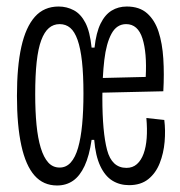

<svg xmlns="http://www.w3.org/2000/svg" viewBox="-20 -558 552 589"><path d="M155 11Q113 11 86 -19.5Q59 -50 45.5 -111.5Q32 -173 32 -264Q32 -354 45.5 -414.5Q59 -475 87 -506.5Q115 -538 160 -538Q185 -538 206.5 -526.5Q228 -515 242 -488Q256 -461 261 -412H270Q275 -458 288.5 -485.5Q302 -513 322.5 -525.5Q343 -538 369 -538Q408 -538 431.5 -517Q455 -496 466.5 -460.5Q478 -425 481 -378Q484 -331 481 -278L262 -273V-318L427 -322Q431 -396 417 -440Q403 -484 367 -484Q338 -484 322 -454.5Q306 -425 300 -374Q294 -323 294 -258Q294 -153 308.5 -98Q323 -43 368 -43Q387 -43 400 -54.5Q413 -66 420.5 -86.5Q428 -107 430 -134.5Q432 -162 429 -196L484 -190Q488 -158 485 -123Q482 -88 470 -57.5Q458 -27 435 -8.5Q412 10 376 10Q347 10 324.5 -4Q302 -18 287.5 -49Q273 -80 269 -129H261Q254 -80 239.5 -49Q225 -18 204 -3.5Q183 11 155 11ZM163 -44Q183 -44 197 -59.5Q211 -75 219.5 -104.5Q228 -134 232 -176Q236 -218 236 -271Q236 -329 231.5 -369.5Q227 -410 218 -435.5Q209 -461 195.5 -472.5Q182 -484 163 -484Q144 -484 130 -472Q116 -460 106.5 -434.5Q97 -409 92.5 -368Q88 -327 88 -269Q88 -217 92 -175.5Q96 -134 105 -104.5Q114 -75 128 -59.5Q142 -44 163 -44Z"/></svg>

Font: Bricolage Grotesque 72pt Condensed ExtraLight
Style: Regular
Weight: 250
Width: 3
Designer: Mathieu Triay
Foundry: Atelier Triay
Version: Version 1.001;gftools[0.9.33.dev8+g029e19f]